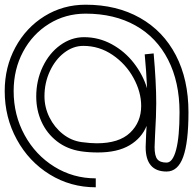

<svg xmlns="http://www.w3.org/2000/svg" viewBox="-40 -648 821 816"><path d="M761 -171Q761 -43 738.5 19Q716 81 668 81Q579 81 579 -23Q579 -34 581 -76L583 -113Q562 -61 510.5 -30.5Q459 0 376 0Q337 0 304 -5Q245 -14 202 -47.5Q159 -81 136.5 -130.5Q114 -180 114 -238Q114 -306 141.5 -364Q169 -422 216 -456Q263 -490 317 -490Q380 -490 435 -460Q490 -430 528.5 -380.5Q567 -331 585 -273Q582 -344 575 -417L613 -421Q624 -297 624 -209Q624 -159 619 -74Q617 -32 617 -23Q617 14 628.5 28.5Q640 43 668 43Q694 43 708.5 -11.5Q723 -66 723 -171Q723 -299 674.5 -394Q626 -489 536 -539.5Q446 -590 324 -590Q238 -590 168 -546.5Q98 -503 58 -428Q18 -353 18 -261Q18 -159 64.5 -74Q111 11 191 60.5Q271 110 367 110V148Q260 148 171.5 93.5Q83 39 31.5 -55Q-20 -149 -20 -261Q-20 -363 25.5 -447Q71 -531 149.5 -579.5Q228 -628 324 -628Q456 -628 555 -572Q654 -516 707.5 -413Q761 -310 761 -171ZM371 -39Q466 -39 513 -84Q560 -129 560 -198Q560 -257 527.5 -316.5Q495 -376 438.5 -414.5Q382 -453 314 -453Q271 -453 233 -424Q195 -395 172 -345.5Q149 -296 149 -239Q149 -192 170 -149.5Q191 -107 227 -78.5Q263 -50 307 -44Q345 -39 371 -39Z"/></svg>

Font: Vibes
Style: Regular
Weight: 400
Designer: AbdElmomen Kadhim
Version: Version 1.100